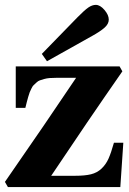

<svg xmlns="http://www.w3.org/2000/svg" viewBox="-21 -760 524 780"><path d="M-1 -21Q166.5 -262.2 288.1 -443.8H206.1Q191.9 -443.8 180.2 -442.9Q168.5 -441.9 158.4 -439Q148.4 -436 141.1 -433.6Q133.8 -431.2 127 -424.6Q120.1 -418 115.7 -414.1Q111.3 -410.2 106.7 -400.4Q102.1 -390.6 99.6 -385Q97.2 -379.4 93.5 -366Q89.8 -352.5 87.9 -345.5Q85.9 -338.4 82 -321.8H43V-490.2H464.8L476.1 -470.2Q333 -264.6 187 -45.9H284.2Q323.7 -45.9 348.6 -52Q373.5 -58.1 391.4 -75Q409.2 -91.8 419.7 -115.2Q430.2 -138.7 441.9 -180.2H480L467.8 0H11.2ZM148.9 -541 293.9 -689.9Q322.3 -718.8 337.9 -729.5Q353.5 -740.2 368.2 -740.2Q385.7 -740.2 403.3 -719.7Q420.9 -699.2 420.9 -680.2Q420.9 -662.6 403.3 -647.2Q385.7 -631.8 353 -613.8L169.9 -511.2Z"/></svg>

Font: Linguistics Pro
Style: Bold
Weight: 700
Designer: Stefan Peev, Context Ltd
Foundry: Stefan Peev, Context Ltd
Version: Version 001.000